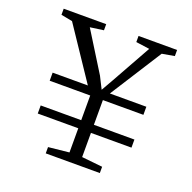

<svg xmlns="http://www.w3.org/2000/svg" viewBox="-130 -874 1005 1004"><g transform="rotate(20 372.5 -371.5)"><path d="M313 -409 120 -697 57 -709V-743H293.5V-709L218.5 -698.5L355 -479L388.5 -412.5L427.5 -481L549 -698.5L473.5 -709V-743H688V-709L619 -697L435.5 -409H638.5V-364H413V-226.5H638.5V-181.5H413V-47L528.5 -35V0H227.5V-35L342.5 -47V-181.5H117V-226.5H342.5V-364H117V-409Z"/></g></svg>

Font: Merriweather 36pt Light
Style: Regular
Weight: 300
Designer: Eben Sorkin
Foundry: Eben Sorkin
Version: Version 2.100